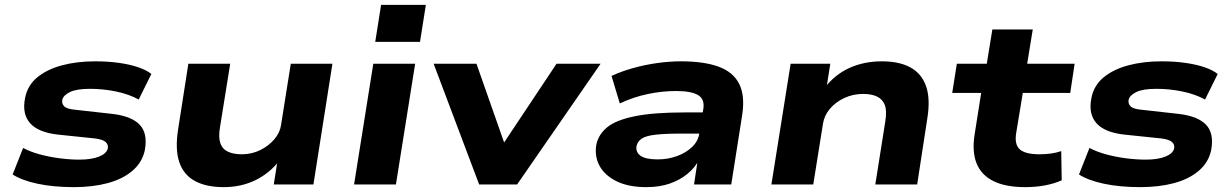

<svg xmlns="http://www.w3.org/2000/svg" viewBox="-20 -758 5056 789"><path d="M284 11Q199 11 134 -3Q69 -17 32 -41L75 -150Q105 -134 144 -123.5Q183 -113 225.5 -107.5Q268 -102 306 -102Q356 -102 387 -114.5Q418 -127 423 -148Q426 -164 414 -174.5Q402 -185 371 -189L217 -205Q137 -214 103.5 -252Q70 -290 83 -355Q93 -407 133 -440Q173 -473 234.5 -489.5Q296 -506 371 -506Q425 -506 470 -499.5Q515 -493 548.5 -481.5Q582 -470 602 -454L550 -349Q510 -371 457 -382Q404 -393 350 -393Q294 -393 267 -379.5Q240 -366 236 -348Q233 -332 244 -321Q255 -310 289 -307L441 -290Q520 -281 554 -245.5Q588 -210 575 -140Q564 -90 524 -56Q484 -22 422.5 -5.5Q361 11 284 11Z M899 11Q827 11 780.5 -14.5Q734 -40 716.5 -92.5Q699 -145 712 -227L754 -496H926L884 -235Q877 -194 885.5 -169.5Q894 -145 917 -134.5Q940 -124 973 -124Q1015 -124 1050 -141.5Q1085 -159 1108 -186.5Q1131 -214 1135 -245L1175 -496H1346L1268 0H1105L1121 -101H1131Q1088 -46 1029.5 -17.5Q971 11 899 11Z M1522 -586 1546 -738H1730L1706 -586ZM1435 0 1514 -496H1686L1607 0Z M1949 0 1762 -496H1938L2063 -140H2030L2267 -496H2448L2105 0Z M2636 11Q2563 11 2514 -13Q2465 -37 2443.5 -77Q2422 -117 2431 -166Q2441 -208 2477 -236.5Q2513 -265 2589.5 -280.5Q2666 -296 2794 -296H2891L2878 -209H2780Q2713 -209 2674 -204.5Q2635 -200 2618 -189Q2601 -178 2596 -159Q2591 -134 2611.5 -118.5Q2632 -103 2682 -103Q2725 -103 2762 -116.5Q2799 -130 2824.5 -154.5Q2850 -179 2854 -212L2870 -309Q2877 -350 2849 -367Q2821 -384 2758 -384Q2701 -384 2641.5 -371.5Q2582 -359 2527 -333L2493 -446Q2534 -465 2582.5 -478.5Q2631 -492 2681.5 -499Q2732 -506 2778 -506Q2873 -506 2933 -484Q2993 -462 3017.5 -413.5Q3042 -365 3030 -286L2985 0H2832L2848 -105H2855Q2837 -70 2805.5 -44Q2774 -18 2732 -3.5Q2690 11 2636 11Z M3150 0 3229 -496H3392L3376 -395H3367Q3411 -452 3471 -479Q3531 -506 3604 -506Q3676 -506 3722 -480.5Q3768 -455 3786 -402.5Q3804 -350 3790 -267L3749 0H3577L3618 -259Q3625 -303 3616 -326.5Q3607 -350 3584.5 -361Q3562 -372 3527 -372Q3485 -372 3449 -355Q3413 -338 3390 -310.5Q3367 -283 3362 -250L3322 0Z M4193 11Q4112 11 4062 -14Q4012 -39 3993 -87Q3974 -135 3985 -205L4012 -376H3893L3912 -496H4035L4058 -637H4224L4201 -496H4396L4378 -376H4183L4156 -212Q4148 -164 4171 -144Q4194 -124 4252 -124Q4276 -124 4298 -127Q4320 -130 4341 -137L4343 -17Q4311 -3 4273.5 4Q4236 11 4193 11Z M4666 11Q4581 11 4516 -3Q4451 -17 4414 -41L4457 -150Q4487 -134 4526 -123.5Q4565 -113 4607.5 -107.5Q4650 -102 4688 -102Q4738 -102 4769 -114.5Q4800 -127 4805 -148Q4808 -164 4796 -174.5Q4784 -185 4753 -189L4599 -205Q4519 -214 4485.5 -252Q4452 -290 4465 -355Q4475 -407 4515 -440Q4555 -473 4616.5 -489.5Q4678 -506 4753 -506Q4807 -506 4852 -499.5Q4897 -493 4930.5 -481.5Q4964 -470 4984 -454L4932 -349Q4892 -371 4839 -382Q4786 -393 4732 -393Q4676 -393 4649 -379.5Q4622 -366 4618 -348Q4615 -332 4626 -321Q4637 -310 4671 -307L4823 -290Q4902 -281 4936 -245.5Q4970 -210 4957 -140Q4946 -90 4906 -56Q4866 -22 4804.5 -5.5Q4743 11 4666 11Z"/></svg>

Font: Nunito Sans 10pt Expanded ExtraBold
Style: Italic
Weight: 800
Width: 7
Italic angle: -9°
Designer: Vernon Adams
Foundry: Vernon Adams
Version: Version 3.101;gftools[0.9.27]